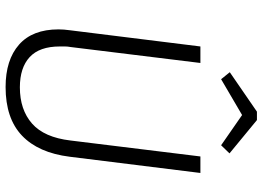

<svg xmlns="http://www.w3.org/2000/svg" viewBox="-146 -781 938 686"><g transform="rotate(90 323.0 -438.0)"><path d="M205 -685 148 -221Q146 -211 146 -201V-183Q146 -110 184 -75Q222 -40 292 -40Q372 -40 421.5 -83.5Q471 -127 482 -221L539 -685H598L540 -218Q526 -106 464.5 -47.5Q403 11 291 11Q194 11 139.5 -37Q85 -85 85 -178Q85 -197 88 -218L146 -685ZM263 -759 238 -790 379 -887H409L528 -789L499 -759L391 -834Z"/></g></svg>

Font: Glekhifnjqigglhiwekvrgaqftz
Style: Regular
Weight: 300
Italic angle: -8°
Designer: Carrois Corporate & Edenspiekermann
Foundry: Carrois Corporate GbR & Edenspiekermann AG
Version: Version 2.001